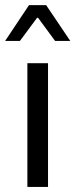

<svg xmlns="http://www.w3.org/2000/svg" viewBox="-25 -734 296 754"><path d="M163.6 -485.8V0H82.5V-485.8ZM156.2 -713.9 251 -573.2H191.4L124.5 -664.1H120.6L53.2 -573.2H-4.9L88.9 -713.9Z"/></svg>

Font: Varta
Style: Regular
Weight: 400
Designer: Joana Correia, Viktoriya Grabowska, Eben Sorkin
Foundry: Sorkin Type
Version: Version 1.003; ttfautohint (v1.3) -l 8 -r 24 -G 200 -x 12 -H